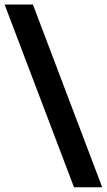

<svg xmlns="http://www.w3.org/2000/svg" viewBox="-37 -712 461 828"><path d="M282.2 95.7 -17.1 -692.4H105L403.8 95.7Z"/></svg>

Font: Black Ops One
Style: Regular
Weight: 400
Designer: James Grieshaber, Eben Sorkin
Foundry: Sorkin Type Co.
Version: Version 1.004; ttfautohint (v1.8.4.7-5d5b)